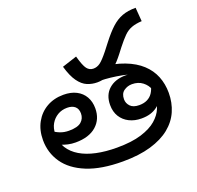

<svg xmlns="http://www.w3.org/2000/svg" viewBox="-128 -861 1034 1010"><g transform="rotate(-20 389.0 -356.5)"><path d="M394 12Q273 12 193.5 -20.5Q114 -53 75 -109.5Q36 -166 36 -237Q36 -293 59.5 -335.5Q83 -378 124 -401.5Q165 -425 218 -425Q260 -425 290 -409.5Q320 -394 336 -366Q352 -338 352 -301Q352 -240 310.5 -203.5Q269 -167 194 -167Q172 -167 152 -171.5Q132 -176 115 -183Q98 -190 83 -199L90 -270Q110 -255 132.5 -246Q155 -237 182 -237Q231 -237 251.5 -255Q272 -273 272 -301Q272 -327 256.5 -340.5Q241 -354 213 -354Q183 -354 159.5 -340Q136 -326 122 -302Q108 -278 108 -246V-241Q108 -198 128.5 -165.5Q149 -133 186 -111Q223 -89 274.5 -78Q326 -67 389 -67Q472 -67 526.5 -84Q581 -101 612 -128Q643 -155 655.5 -186Q668 -217 668 -246V-290Q659 -317 635 -335.5Q611 -354 576 -354Q551 -354 530.5 -339.5Q510 -325 510 -293Q510 -271 526 -254Q542 -237 576 -237Q602 -237 621 -246.5Q640 -256 651.5 -273.5Q663 -291 668 -314L684 -224Q669 -206 651.5 -193Q634 -180 612.5 -173.5Q591 -167 563 -167Q525 -167 495 -182Q465 -197 448 -224.5Q431 -252 431 -290Q431 -346 466.5 -377.5Q502 -409 561 -409Q567 -409 574.5 -408Q582 -407 591 -405Q600 -403 608 -400L596 -399Q576 -409 545 -415Q514 -421 482.5 -424.5Q451 -428 429 -428L449 -496Q526 -489 582 -467.5Q638 -446 673.5 -413Q709 -380 726 -337.5Q743 -295 743 -245Q743 -190 722.5 -143Q702 -96 659.5 -61.5Q617 -27 551 -7.5Q485 12 394 12ZM409 -425Q380 -425 353.5 -436Q327 -447 305 -477.5Q283 -508 267 -564L350 -591Q365 -536 379 -518Q393 -500 415 -500Q435 -500 452.5 -512.5Q470 -525 502 -565L533 -605Q567 -649 595.5 -675Q624 -701 656 -713Q688 -725 732 -725L738 -648Q703 -646 679.5 -637Q656 -628 636.5 -608.5Q617 -589 591 -556L568 -526Q540 -490 515 -468Q490 -446 464.5 -435.5Q439 -425 409 -425Z"/></g></svg>

Font: utelugu85
Style: Book
Weight: 400
Designer: Jelle Bosma - Monotype Design Team
Foundry: Monotype Imaging Inc.
Version: Version 2.003